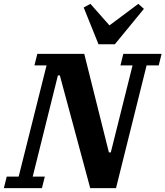

<svg xmlns="http://www.w3.org/2000/svg" viewBox="-53 -978 860 998"><path d="M-18 -60H44L189 -638H126L141 -698H385L513 -186H523L636 -638H573L588 -698H787L772 -638H709L550 0H416L258 -586H248L117 -60H180L165 0H-33ZM382 -939 417 -958 516 -846 666 -958 695 -932 544 -748H459Z"/></svg>

Font: IBM Plex Serif
Style: Bold Italic
Weight: 700
Italic angle: -14°
Designer: Mike Abbink, Paul van der Laan, Pieter van Rosmalen
Foundry: Bold Monday
Version: Version 3.001